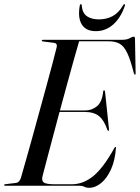

<svg xmlns="http://www.w3.org/2000/svg" viewBox="-29 -891 671 921"><path d="M352.5 0H-3.5Q-9 0 -9 -3Q-9 -7.5 -2.5 -7.5L47.5 -13.5Q63.5 -15 71 -37Q79.5 -67 93.8 -116.8Q108 -166.5 124.8 -227.2Q141.5 -288 159.2 -352.5Q177 -417 193.5 -477.5Q210 -538 223 -587Q236 -636 243 -665Q247 -683 230 -685.5L178 -692Q171.5 -693 171.5 -696.5Q171.5 -700 176.5 -700H554Q580 -700 592.8 -707.5Q605.5 -715 612 -715Q618.5 -715 618.5 -706L621.5 -542.5Q622.5 -533 619 -533Q615.5 -533 613 -540Q597 -604 581.2 -637Q565.5 -670 544.5 -681.5Q523.5 -693 492.5 -693H350.5Q340 -657.5 325.2 -604.5Q310.5 -551.5 293.2 -488.5Q276 -425.5 258.5 -361H379Q410.5 -361 435.5 -380.8Q460.5 -400.5 466 -452Q466.5 -458 470 -458Q474 -458 475 -450L493.5 -274Q494 -264 492 -263.5Q488.5 -262 486 -268Q470.5 -314 446 -334Q421.5 -354 377.5 -354H256.5Q239.5 -290 223.5 -230Q207.5 -170 194.8 -122Q182 -74 175 -46Q169.5 -24.5 180.8 -15.8Q192 -7 236.5 -7H314.5Q371 -7 419.5 -47.2Q468 -87.5 519.5 -181Q523 -186.5 525 -186.5Q528 -186.5 527 -180Q523 -122.5 504 -79.8Q485 -37 456.8 -13.5Q428.5 10 397 10Q385 10 375.5 5Q366 0 352.5 0ZM445 -798Q482 -798 511 -813.5Q540 -829 561.5 -865.5Q564 -871 567.5 -871Q572 -871 570 -863.5Q550.5 -805.5 514 -773.5Q477.5 -741.5 430.5 -741.5Q383.5 -741.5 363.5 -773.5Q343.5 -805.5 353.5 -863.5Q354.5 -871 359 -871Q363 -871 363 -865.5Q366 -828 388.2 -813Q410.5 -798 445 -798Z"/></svg>

Font: Fraunces 144pt
Style: Italic
Weight: 400
Italic angle: -16°
Version: Version 1.000;[b76b70a41]